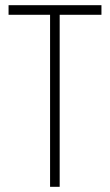

<svg xmlns="http://www.w3.org/2000/svg" viewBox="-20 -720 424 740"><path d="M210 0H173V-663H13V-700H371V-663H210Z"/></svg>

Font: Bubbler One
Style: Regular
Weight: 400
Designer: Brenda Gallo (gbrenda1987@gmail.com)
Foundry: Brenda Gallo
Version: Version 1.003